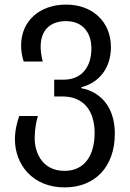

<svg xmlns="http://www.w3.org/2000/svg" viewBox="-20 -566 565 836"><path d="M261 250C393 250 480 161 480 16C480 -104 414 -167 334 -182V-186C414 -207 463 -272 463 -361C463 -472 382 -546 268 -546C152 -546 72 -474 72 -369C72 -345 75 -325 83 -298H166C160 -324 157 -341 157 -363C157 -431 195 -474 268 -474C339 -474 378 -425 378 -355C378 -278 339 -219 256 -219H216V-146H252C343 -146 392 -85 392 13C392 111 348 178 261 178C168 178 131 104 131 35C131 -1 138 -39 145 -61H64C55 -37 45 1 45 41C45 150 122 250 261 250Z"/></svg>

Font: Noto Sans Georgian SemiCondensed
Style: Regular
Weight: 400
Width: 4
Designer: Monotype Design Team, Akaki Razmadze
Foundry: Google LLC
Version: Version 2.005